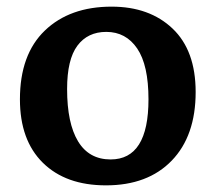

<svg xmlns="http://www.w3.org/2000/svg" viewBox="-20 -544 649 578"><path d="M299 14Q178 14 109 -54Q40 -122 40 -245Q40 -380 115 -452Q190 -524 316 -524Q430 -524 499.5 -458Q569 -392 569 -267Q569 -135 497 -60.5Q425 14 299 14ZM313 -64Q427 -64 427 -245Q427 -348 393 -398Q359 -448 300 -448Q244 -448 213 -406.5Q182 -365 182 -276Q182 -173 215 -118.5Q248 -64 313 -64Z"/></svg>

Font: Literata 12pt SemiBold
Style: Regular
Weight: 600
Designer: Latin by Veronika Burian and Jose Scaglione. Greek by Irene Vlachou. Cyrillic by Vera Evstafieva.
Foundry: TypeTogether
Version: Version 3.002